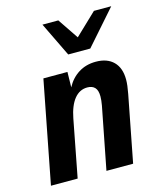

<svg xmlns="http://www.w3.org/2000/svg" viewBox="-120 -905 842 994"><g transform="rotate(-15 301.0 -408.5)"><path d="M202.1 -816.9H287.1L361.8 -706.1L478 -816.9H570.8L409.2 -633.3H291ZM134.8 -546.9H263.7L262.2 -464.8Q285.6 -509.3 325.7 -534.7Q365.7 -560.1 418.9 -560.1Q479.5 -560.1 513.2 -526.4Q546.9 -492.7 546.9 -430.7Q546.9 -415 544.7 -397Q542.5 -378.9 538.1 -355.5L469.2 0H326.2L391.1 -333Q393.6 -345.7 394.8 -358.9Q396 -372.1 396 -380.9Q396 -413.1 382.1 -428Q368.2 -442.9 341.8 -442.9Q300.3 -442.9 272 -408Q243.7 -373 231 -307.1L171.9 0H28.8Z"/></g></svg>

Font: Hack
Style: Bold Italic
Weight: 700
Italic angle: -11°
Monospace: yes
Designer: Christopher Simpkins
Foundry: Christopher Simpkins
Version: Version 2.017; ttfautohint (v1.4.1) -l 4 -r 80 -G 350 -x 0 -